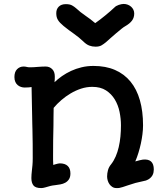

<svg xmlns="http://www.w3.org/2000/svg" viewBox="-20 -934 832 968"><path d="M52.7 0ZM138.2 -36.1Q138.2 -44.9 138.9 -54.2Q139.6 -63.5 140.6 -72.3Q142.1 -85.4 143.6 -101.1Q145 -116.7 145 -136.2Q145 -174.3 144.8 -208.3Q144.5 -242.2 143.6 -278.3Q143.6 -279.3 143.6 -281.5Q143.6 -283.7 143.3 -290.5Q143.1 -297.4 142.8 -310.5Q142.6 -323.7 142.1 -347.7Q141.6 -371.6 140.9 -407.5Q140.1 -443.4 139.2 -495.1Q132.8 -494.1 124.3 -493.4Q115.7 -492.7 104 -492.7Q95.2 -492.7 86.2 -495.6Q77.1 -498.5 69.6 -504.6Q62 -510.7 57.4 -520.8Q52.7 -530.8 52.7 -545.4Q52.7 -571.8 66.2 -585.2Q79.6 -598.6 99.1 -598.6Q106.9 -598.6 114.3 -596.7Q121.6 -594.7 129.9 -594.7Q139.6 -594.7 149.9 -595.2Q160.2 -595.7 169.9 -596.7Q180.7 -597.7 191.2 -598.1Q201.7 -598.6 210 -598.6Q230 -598.6 243.2 -585.4Q256.3 -572.3 256.3 -548.3Q256.3 -542.5 256.1 -534.7Q255.9 -526.9 254.9 -519.5Q271.5 -535.6 292.5 -550.3Q313.5 -564.9 338.1 -576.4Q362.8 -587.9 391.1 -594.7Q419.4 -601.6 451.2 -601.6Q513.2 -601.6 559.8 -581.3Q606.4 -561 637.9 -522.7Q669.4 -484.4 685.3 -428.7Q701.2 -373 701.2 -302.2Q701.2 -280.8 698.2 -257.3Q695.3 -233.9 690.2 -210.4Q685.1 -187 678 -163.8Q670.9 -140.6 662.1 -120.1Q673.3 -123.5 683.6 -126Q693.8 -128.4 700.7 -129.4Q755.4 -134.8 755.4 -79.6Q755.4 -72.8 753.9 -64.7Q752.4 -56.6 748 -49.1Q743.7 -41.5 735.8 -34.9Q728 -28.3 715.8 -23.9L663.1 -11.7Q638.7 -4.4 623.8 0.7Q608.9 5.9 598.9 9Q588.9 12.2 582 13.4Q575.2 14.6 566.9 14.2Q555.2 14.2 546.4 8.5Q537.6 2.9 531.7 -5.6Q525.9 -14.2 522.9 -24.4Q520 -34.7 520 -44.4Q520 -60.1 524.4 -76.2Q528.8 -92.3 540 -105.5Q553.7 -123 563.2 -145Q572.8 -167 578.6 -192.4Q584.5 -217.8 587.2 -245.6Q589.8 -273.4 589.8 -302.2Q589.8 -335.4 582.8 -369.9Q575.7 -404.3 558.8 -432.4Q542 -460.4 514.4 -478.3Q486.8 -496.1 445.3 -496.1Q416.5 -496.1 388.9 -487.1Q361.3 -478 336.2 -463.1Q311 -448.2 289.1 -429.2Q267.1 -410.2 250.5 -390.1Q250 -368.2 249.8 -345.9Q249.5 -323.7 249.5 -301.3Q248.5 -263.2 248 -225.6Q247.6 -188 247.6 -149.4Q247.6 -138.2 247.6 -126.7Q247.6 -115.2 248.5 -102.5L261.7 -106.4Q267.1 -107.9 272.2 -109.1Q277.3 -110.4 281.2 -110.4Q307.6 -110.4 321.3 -97.4Q335 -84.5 335 -59.6Q335 -41 327.6 -30Q320.3 -19 309.1 -12.9Q297.9 -6.8 284.4 -4.4Q271 -2 258.3 -0.5Q251.5 0.5 245.1 1.2Q238.8 2 234.4 3.4Q218.8 7.8 207.5 11Q196.3 14.2 188 14.2Q159.2 14.2 148.7 1Q138.2 -12.2 138.2 -36.1ZM461.4 -698.7Q444.8 -698.7 429.9 -704.3Q415 -710 399.4 -725.6Q377.4 -746.6 352.1 -764.2Q326.7 -781.7 300.3 -803.2Q290.5 -811.5 283.4 -818.8Q276.4 -826.2 272 -833.5Q267.6 -840.8 265.6 -849.1Q263.7 -857.4 263.7 -867.7Q263.7 -888.2 276.4 -900.6Q289.1 -913.1 312 -913.1Q332 -913.1 343.3 -906.7Q354.5 -900.4 362.8 -893.1Q385.3 -872.1 410.6 -855Q436 -837.9 460 -817.4Q471.2 -825.2 484.1 -835Q497.1 -844.7 510 -855.5Q522.9 -866.2 535.2 -876.7Q547.4 -887.2 557.1 -896.5Q560.5 -900.4 566.4 -903.8Q572.3 -907.2 578.9 -909.4Q585.4 -911.6 591.8 -912.8Q598.1 -914.1 603 -914.1Q614.3 -914.1 624 -910.4Q633.8 -906.7 641.1 -900.1Q648.4 -893.6 652.6 -884.8Q656.7 -876 656.7 -865.7Q656.7 -845.2 645.5 -830.1Q634.3 -814.9 610.4 -801.3Q604.5 -798.3 592 -788.3Q579.6 -778.3 565.2 -766.1Q550.8 -753.9 536.9 -741.5Q522.9 -729 514.2 -721.2Q502.9 -711.9 491.7 -705.3Q480.5 -698.7 461.4 -698.7Z"/></svg>

Font: Autour One
Style: Regular
Weight: 400
Version: Version 1.007; ttfautohint (v0.92) -l 24 -r 24 -G 200 -x 7 -